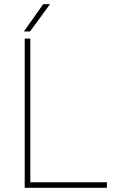

<svg xmlns="http://www.w3.org/2000/svg" viewBox="-20 -895 556 915"><path d="M124.5 -26.4H489.3V0H97.7V-710.9H124.5ZM186 -875H218.3L123 -745.1H93.8Z"/></svg>

Font: Roboto Thin
Style: Regular
Weight: 250
Designer: Google
Version: Version 2.134; 2016